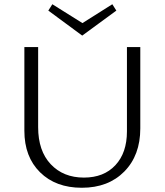

<svg xmlns="http://www.w3.org/2000/svg" viewBox="-20 -880 777 906"><path d="M529 -830 368 -712 208 -830 227 -860 369 -771 510 -860ZM579 -658H642V-274Q642 -147 566.5 -70.5Q491 6 366 6Q243 6 169 -67Q95 -140 95 -263V-658H160V-280Q160 -168 219.5 -105Q279 -42 376 -42Q470 -42 524.5 -100.5Q579 -159 579 -260Z"/></svg>

Font: EauTestSC Semilight
Style: Regular
Weight: 300
Designer: Christian Thalmann (Catharsis Fonts)
Version: Version 0.001;PS 000.001;hotconv 1.0.88;makeotf.lib2.5.64775